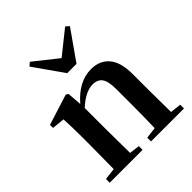

<svg xmlns="http://www.w3.org/2000/svg" viewBox="-224 -983 1130 1130"><g transform="rotate(-45 341.0 -418.0)"><path d="M393.6 -632.8H316.4L186.5 -817.4L208 -835.9L355.5 -718.8L502 -835.9L523.4 -817.4ZM586.9 -39.1 655.3 -31.2V0H380.9V-31.2L451.2 -40Q454.1 -123 454.1 -235.4V-363.3Q454.1 -426.8 435.1 -453.6Q416 -480.5 375 -480.5Q315.4 -480.5 244.1 -415V-235.4Q244.1 -152.3 246.1 -39.1L310.5 -31.2V0H37.1V-31.2L110.4 -40Q112.3 -153.3 112.3 -235.4V-306.6Q112.3 -392.6 108.4 -456.1L29.3 -463.9V-489.3L220.7 -549.8L235.4 -541L242.2 -450.2Q329.1 -550.8 431.6 -550.8Q503.9 -550.8 544.4 -502.9Q585 -455.1 585 -357.4V-235.4Q585 -152.3 586.9 -39.1Z"/></g></svg>

Font: GenRyuMin TW TTF Bold
Style: Regular
Weight: 700
Version: Version 1.300